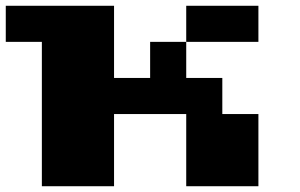

<svg xmlns="http://www.w3.org/2000/svg" viewBox="-20 -770 1040 665"><path d="M500 -625H625V-500H750V-375H875V-125H625V-375H375V-125H125V-625H0V-750H375V-500H500ZM875 -750V-625H625V-750Z"/></svg>

Font: Press Start 2P
Style: Regular
Weight: 400
Designer: CodeMan38
Foundry: CodeMan38
Version: Version 3.000